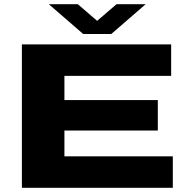

<svg xmlns="http://www.w3.org/2000/svg" viewBox="-20 -901 903 921"><path d="M214 -881H353L446 -801L539 -881H679L514 -738H379ZM85 0V-688H801V-537H289V-421H737V-275H289V-151H809V0Z"/></svg>

Font: Archivo Expanded ExtraBold
Style: Regular
Weight: 800
Width: 7
Designer: Hector Gatti
Foundry: Omnibus-Type
Version: Version 2.001; ttfautohint (v1.8.3)